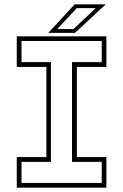

<svg xmlns="http://www.w3.org/2000/svg" viewBox="-20 -868 570 888"><path d="M57.5 0V-141.5H194.5V-558.5H57.5V-700H472V-558.5H335.5V-141.5H472V0ZM79.5 -22H450.5V-119.5H313V-580.5H450.5V-678.5H79.5V-580.5H215.5V-119.5H79.5ZM203.5 -716 325.5 -848H469L327 -716ZM245 -733.5H319.5L423 -830.5H335Z"/></svg>

Font: Tourney ExtraLight
Style: Regular
Weight: 250
Designer: Tyler Finck
Foundry: Etcetera Type Co
Version: Version 1.015